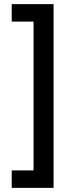

<svg xmlns="http://www.w3.org/2000/svg" viewBox="-20 -823 369 936"><path d="M241.2 -802.7Q190.4 -802.7 37.1 -802.7Q37.1 -782.2 37.1 -717.8Q63.5 -717.8 143.6 -717.8Q143.6 -536.1 143.6 7.8Q117.2 7.8 37.1 7.8Q37.1 29.3 37.1 92.8Q87.9 92.8 241.2 92.8Q241.2 -130.9 241.2 -802.7Z"/></svg>

Font: SSportsD
Style: Medium
Weight: 400
Designer: Swiss Typefaces
Version: Version 1.000